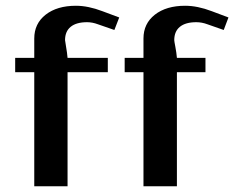

<svg xmlns="http://www.w3.org/2000/svg" viewBox="-20 -653 821 673"><path d="M100.1 0V-399.9H33.2V-450.2H100.1V-518.1Q100.1 -570.3 140.1 -601.6Q180.2 -632.8 246.1 -632.8Q289.1 -632.8 338.9 -613.8L397.9 -591.8L380.9 -547.9L323.2 -567.9Q303.7 -575.2 285.2 -575.2Q247.6 -575.2 227.8 -559.1Q208 -543 208 -512.2Q208 -508.8 211.7 -488.5Q215.3 -468.3 216.8 -450.2H357.9V-399.9H216.8V0ZM482.9 0V-399.9H417V-450.2H482.9V-518.1Q482.9 -570.3 522.9 -601.6Q563 -632.8 628.9 -632.8Q672.4 -632.8 722.2 -613.8L780.8 -591.8L764.2 -547.9L707 -567.9Q687.5 -575.2 668 -575.2Q630.4 -575.2 610.6 -559.1Q590.8 -543 590.8 -512.2Q590.8 -508.8 594.7 -488.5Q598.6 -468.3 600.1 -450.2H700.2V-399.9H600.1V0Z"/></svg>

Font: Resagokr
Style: Bold
Weight: 600
Designer: gluk
Foundry: gluk
Version: Version 0.95